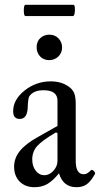

<svg xmlns="http://www.w3.org/2000/svg" viewBox="-20 -760 412 791"><path d="M85 -693.8Q78.1 -693.8 78.1 -717Q78.1 -740.2 85 -740.2H283.2Q287.1 -740.2 288.3 -728.5Q289.6 -716.8 287.4 -705.3Q285.2 -693.8 280.8 -693.8ZM183.1 -512.2Q159.2 -512.2 145 -527.8Q130.9 -543.5 130.9 -564.9Q130.9 -589.4 146.2 -603.3Q161.6 -617.2 183.1 -617.2Q206.5 -617.2 221.2 -601.6Q235.8 -585.9 235.8 -564.9Q235.8 -541.5 220 -526.9Q204.1 -512.2 183.1 -512.2ZM122.1 11.2Q84 11.2 61 -12Q38.1 -35.2 38.1 -73.2Q38.1 -108.4 61.8 -137.9Q85.4 -167.5 134.8 -194.8L216.8 -241.2V-345.2Q216.8 -388.2 159.2 -388.2Q118.2 -388.2 101.1 -363.8Q95.7 -356.9 94.2 -317.9Q92.8 -270 61 -270Q34.2 -270 34.2 -301.8Q34.2 -349.6 81.5 -387.2Q128.9 -424.8 189 -424.8Q232.4 -424.8 262.2 -403.8Q278.8 -392.6 285.4 -376.7Q292 -360.8 292 -332V-97.2Q292 -42 325.2 -42Q339.4 -42 355 -59.1Q357.4 -61.5 362.1 -58.8Q366.7 -56.2 369.9 -51.3Q373 -46.4 371.1 -43Q354.5 -13.2 337.6 -1Q320.8 11.2 294.9 11.2Q240.2 11.2 223.1 -45.9Q196.8 -14.2 174.3 -1.5Q151.9 11.2 122.1 11.2ZM163.1 -38.1Q183.1 -38.1 200 -56.4Q216.8 -74.7 216.8 -97.2V-210.9L210.9 -214.8Q153.3 -181.2 133.1 -158.2Q112.8 -135.3 112.8 -103Q112.8 -75.2 127.2 -56.6Q141.6 -38.1 163.1 -38.1Z"/></svg>

Font: Junicode SmCond
Style: Regular
Weight: 400
Width: 4
Designer: Peter S. Baker
Version: Version 2.206